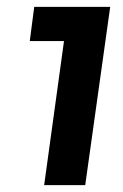

<svg xmlns="http://www.w3.org/2000/svg" viewBox="-20 -765 360 561"><path d="M109 -224H229L302 -745H80L67 -645H167Z"/></svg>

Font: Mluvka ExtraBold
Style: Italic
Weight: 800
Italic angle: -8°
Designer: Modified by Jiří Krblich, Original typeface by Gumpita Rahayu
Foundry: Gumpita Rahayu & Jiří Krblich
Version: Version 2.000;Glyphs 3.1.1 (3134)